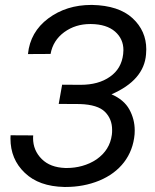

<svg xmlns="http://www.w3.org/2000/svg" viewBox="-20 -741 621 771"><path d="M229.5 -400.9 215.8 -323.7 300.3 -323.2C348.6 -321.8 382.3 -311 401.4 -292C420.9 -272.5 430.2 -248.5 430.2 -219.7C430.2 -213.4 430.2 -207 429.2 -200.2C423.8 -158.7 403.3 -126 367.7 -101.1C332.5 -77.1 289.1 -66.4 249 -66.4C246.6 -66.4 244.6 -66.4 242.2 -66.4C201.7 -67.9 170.4 -79.6 147.5 -102.5C124.5 -125.5 112.8 -153.3 112.8 -186.5C112.8 -189.9 112.8 -193.4 113.3 -197.3L22.5 -197.8C22.5 -193.4 22 -189.5 22 -185.1C22 -129.4 41 -83.5 79.6 -46.9C117.7 -10.3 170.4 8.3 238.3 9.8C240.2 9.8 241.7 9.8 243.7 9.8C291.5 9.8 336.4 1.5 378.4 -15.6C462.4 -50.3 513.2 -116.2 520.5 -202.1C521 -207.5 521 -212.4 521 -217.3C521 -247.6 513.7 -275.4 499.5 -301.3C485.4 -327.1 461.4 -347.7 427.7 -362.3C514.6 -399.9 561 -453.6 566.4 -522.5C566.9 -529.3 567.4 -536.1 567.4 -543C567.4 -592.3 548.8 -634.3 512.2 -668C475.6 -701.7 421.4 -719.7 350.1 -721.2C349.1 -721.2 347.7 -721.2 346.7 -721.2C279.8 -721.2 222.2 -703.1 173.8 -667C125.5 -630.9 98.1 -583 92.3 -523.9L183.1 -524.4C189.5 -560.5 208 -589.8 237.8 -611.8C268.1 -633.8 302.7 -644.5 342.3 -644.5C343.3 -644.5 344.7 -644.5 345.7 -644.5C387.2 -644 419.4 -633.8 441.9 -614.3C464.4 -594.7 475.6 -569.8 475.6 -540C475.6 -534.7 475.1 -529.3 474.6 -523.9C470.2 -484.9 452.6 -454.6 421.9 -433.1C391.1 -411.1 351.6 -400.4 303.2 -400.4Z"/></svg>

Font: Roboto
Style: Italic
Weight: 400
Italic angle: -12°
Designer: Google
Version: Version 2.137; 2017